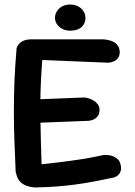

<svg xmlns="http://www.w3.org/2000/svg" viewBox="-20 -827 593 845"><path d="M134 -2Q107 -4 90.5 -12Q74 -20 66 -30.5Q58 -41 54.5 -51.5Q51 -62 49 -70Q46 -142 43.5 -206.5Q41 -271 41 -334.5Q41 -398 43.5 -466Q46 -534 53 -614Q56 -628 71 -640.5Q86 -653 117 -654H431Q431 -654 438.5 -653.5Q446 -653 457.5 -650.5Q469 -648 480 -642.5Q491 -637 498.5 -626Q506 -615 507 -599Q507 -581 499.5 -571.5Q492 -562 482 -557.5Q472 -553 464.5 -552Q457 -551 457 -551L166 -563Q162 -511 160 -465.5Q158 -420 157.5 -378Q157 -336 158 -293.5Q159 -251 160 -204.5Q161 -158 163 -104Q200 -108 229.5 -111.5Q259 -115 284 -118.5Q309 -122 333.5 -125.5Q358 -129 383 -134Q408 -139 437 -145Q437 -145 443.5 -145Q450 -145 459.5 -144Q469 -143 479.5 -138.5Q490 -134 498.5 -126Q507 -118 510 -105Q515 -87 511.5 -75.5Q508 -64 501 -57.5Q494 -51 488 -48.5Q482 -46 482 -46Q435 -36 392.5 -28Q350 -20 308.5 -14.5Q267 -9 224.5 -6Q182 -3 134 -2ZM78 -284 72 -387 351 -398Q351 -398 358 -397Q365 -396 375 -392.5Q385 -389 394.5 -383Q404 -377 411 -367Q418 -357 418 -343Q418 -325 409.5 -315Q401 -305 390.5 -300.5Q380 -296 371.5 -295.5Q363 -295 363 -295ZM288 -692Q270 -692 255 -699.5Q240 -707 231 -720Q222 -733 222 -749Q222 -765 231 -778.5Q240 -792 255 -799.5Q270 -807 288 -807Q308 -807 323 -799.5Q338 -792 347 -778.5Q356 -765 356 -749Q356 -730 347 -717Q338 -704 323 -698Q308 -692 288 -692Z"/></svg>

Font: Sour Gummy Medium
Style: Regular
Weight: 500
Designer: Stefie Justprince
Foundry: Eifetstype
Version: Version 1.000